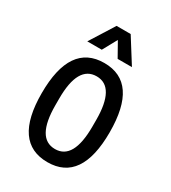

<svg xmlns="http://www.w3.org/2000/svg" viewBox="-168 -751 755 849"><g transform="rotate(30 209.5 -326.5)"><path d="M210 -613 170 -540H96L174 -664H246L324 -540H251ZM383 -241Q383 11 210 11Q36 11 36 -241Q36 -495 210 -495Q383 -495 383 -241ZM115 -259V-225Q115 -56 210 -56Q304 -56 304 -225V-259Q304 -342 280.5 -384.5Q257 -427 210 -427Q115 -427 115 -259Z"/></g></svg>

Font: Pragati Narrow
Style: Regular
Weight: 400
Designer: Hector Gatti, Marcela Romero, Pablo Cosgaya and Nicolas Silva
Foundry: Omnibus-Type
Version: Version 1.010; ttfautohint (v1.3)